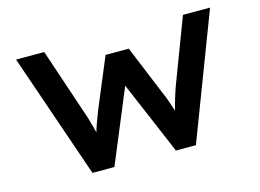

<svg xmlns="http://www.w3.org/2000/svg" viewBox="-94 -870 1407 1040"><g transform="rotate(-15 609.0 -350.0)"><path d="M306 0 65 -700H223L347 -331Q355 -310 362.5 -283.5Q370 -257 377.5 -229.5Q385 -202 390.5 -177Q396 -152 400 -134L364 -135Q371 -164 380.5 -197.5Q390 -231 402.5 -265Q415 -299 428 -331L540 -599H670L780 -332Q795 -299 807 -264Q819 -229 829.5 -197.5Q840 -166 843 -140L811 -136Q814 -153 817.5 -172.5Q821 -192 826 -213Q831 -234 837 -254.5Q843 -275 849.5 -296Q856 -317 863 -336L1001 -700H1153L886 0H774L587 -440L611 -438L429 0Z"/></g></svg>

Font: Lexend Tera SemiBold
Style: Regular
Weight: 600
Version: Version 1.007